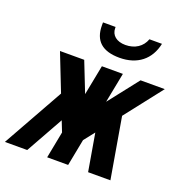

<svg xmlns="http://www.w3.org/2000/svg" viewBox="-182 -886 964 1007"><g transform="rotate(20 300.5 -382.5)"><path d="M366.7 -620.1C465.8 -620.1 532.7 -672.9 551.8 -765.1H481.9C465.8 -720.2 425.8 -693.8 373 -693.8C323.7 -693.8 293 -719.2 293 -758.8V-765.1H222.7V-749C222.7 -662.6 270.5 -620.1 366.7 -620.1ZM-46.4 0H78.1L194.8 -208.5L218.3 -148.9L189.5 0H306.6L335.4 -148.9L382.3 -208.5L418 0H542.5L484.4 -338.9L647 -546.9H511.7L380.4 -379.4L413.1 -546.9H295.9L263.2 -379.4L197.3 -546.9H62L143.6 -338.9Z"/></g></svg>

Font: Hack
Style: Bold Oblique
Weight: 700
Italic angle: -12°
Monospace: yes
Designer: Christopher Simpkins
Foundry: Christopher Simpkins
Version: Version 2.010